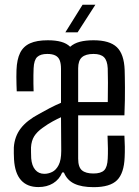

<svg xmlns="http://www.w3.org/2000/svg" viewBox="-20 -775 581 802"><path d="M140.4 6.4Q93.8 6.4 68 -22.3Q42.1 -50.9 38.6 -109Q38.1 -121.6 37.7 -134.6Q37.3 -147.6 37.8 -159.3Q40.9 -204.9 66.4 -238.4Q91.8 -271.8 142.8 -298.9Q164.6 -311.3 187.8 -323.4Q211 -335.5 234.8 -345.6Q234.8 -369.3 234.8 -393Q234.8 -416.7 234.8 -440.3Q234.8 -464 234.8 -487.7Q234.8 -509.3 229.5 -522.9Q224.2 -536.6 211.5 -543.1Q198.8 -549.7 177.3 -549.7Q149.2 -549.7 135.5 -537Q121.9 -524.3 120.4 -489.6Q119.9 -478.2 119.6 -461Q119.4 -443.9 119.6 -425.9Q119.9 -407.8 120.4 -393.6H49.9Q49.4 -405.9 48.9 -421.7Q48.4 -437.4 48.4 -453.5Q48.4 -469.5 48.9 -482.9Q50.6 -526.7 64 -554.1Q77.5 -581.4 105.6 -594.1Q133.6 -606.8 179.7 -606.8Q212.7 -606.8 235.7 -600.3Q258.7 -593.8 273.1 -579.6Q289.4 -594.2 313.6 -600.5Q337.8 -606.8 370.7 -606.8Q437.8 -606.8 468 -578Q498.2 -549.3 500.7 -482.9Q501.2 -471.3 501.4 -452.7Q501.7 -434 501.9 -409.4Q502.1 -384.7 501.6 -355.5Q501.1 -326.2 499.7 -293.3H306.5Q306.5 -248.5 306.5 -203Q306.5 -157.6 306.5 -112.3Q306.5 -76.9 322.3 -63.6Q338.1 -50.3 370.3 -50.3Q401.4 -50.3 415 -63.6Q428.5 -76.9 430 -112.3Q431 -130.2 430.8 -154.5Q430.6 -178.8 429.2 -208.4H499.7Q501.1 -187.1 501.4 -162.7Q501.7 -138.4 500.7 -118.7Q498.2 -51.5 469 -22.4Q439.9 6.8 371.1 6.8Q320.9 6.8 290.4 -7.8Q259.9 -22.4 246.9 -54.7H239.9Q227.7 -25.2 201.8 -9.4Q175.8 6.4 140.4 6.4ZM165.3 -48.9Q181.8 -48.9 198 -56.8Q214.1 -64.6 224.9 -85.4Q235.7 -106.1 235.8 -144.6Q235.8 -177.7 235.3 -213.1Q234.8 -248.6 234.8 -285.3Q219.3 -278.3 200.4 -268.1Q181.5 -258 158.7 -241.5Q134.3 -224.3 122.8 -205.7Q111.2 -187 109.5 -159.3Q109.4 -151.1 109.6 -138.6Q109.8 -126.1 110.3 -113.8Q112.8 -82.7 127.2 -65.8Q141.5 -48.9 165.3 -48.9ZM306.5 -348.6H430.2Q431 -391.4 430.9 -430.9Q430.8 -470.3 430 -489.6Q428.4 -521.9 414.6 -535.8Q400.8 -549.7 370.7 -549.7Q337.9 -549.7 322.2 -535.8Q306.5 -521.9 306.5 -489.6Q306.5 -450.8 306.5 -415.9Q306.5 -381.1 306.5 -348.6ZM253 -640 324.9 -755.2H378.4L304.2 -640Z"/></svg>

Font: Big Shoulders Display SC Thin
Style: Regular
Weight: 100
Designer: Patric King
Foundry: XO Type Co
Version: Version 2.002